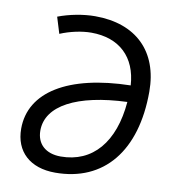

<svg xmlns="http://www.w3.org/2000/svg" viewBox="-81 -772 747 850"><g transform="rotate(10 293.0 -346.5)"><path d="M274.4 -628.4C400.9 -628.4 478.5 -554.7 486.3 -428.7C206.5 -422.9 42 -321.3 42 -156.2C42 -53.2 110.4 9.8 223.6 9.8C442.4 9.8 572.3 -148.4 572.3 -415.5C572.3 -596.2 462.9 -703.1 278.8 -703.1C226.1 -703.1 164.1 -691.4 112.8 -671.9L135.3 -598.6C179.7 -617.2 231.9 -628.4 274.4 -628.4ZM484.4 -354C469.2 -170.9 378.9 -64.9 235.4 -64.9C168 -64.9 127 -102.1 127 -162.6C127 -274.9 259.3 -345.2 484.4 -354Z"/></g></svg>

Font: Cascadia Code PL SemiLight
Style: Italic
Weight: 350
Italic angle: -10°
Monospace: yes
Designer: Aaron Bell
Foundry: Saja Typeworks
Version: Version 2404.023